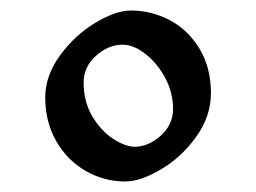

<svg xmlns="http://www.w3.org/2000/svg" viewBox="-20 -459 487 365"><path d="M229 -439Q268 -439 303 -420.5Q338 -402 359.5 -366Q381 -330 381 -282Q381 -238 353 -199Q325 -160 286 -137Q247 -114 218 -114Q178 -114 143 -134Q108 -154 87 -190.5Q66 -227 66 -274Q66 -315 94 -353.5Q122 -392 161 -415.5Q200 -439 229 -439ZM236 -180Q262 -180 285.5 -201Q309 -222 309 -252Q309 -283 294 -311Q279 -339 256.5 -356.5Q234 -374 213 -374Q186 -374 162.5 -353Q139 -332 139 -302Q139 -265 156 -237Q173 -209 196 -194.5Q219 -180 236 -180Z"/></svg>

Font: Martel DemiBold
Style: Regular
Weight: 600
Designer: Dan Reynolds
Foundry: Dan Reynolds
Version: Version 1.001; ttfautohint (v1.1) -l 5 -r 5 -G 72 -x 0 -D la